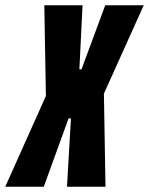

<svg xmlns="http://www.w3.org/2000/svg" viewBox="-63 -708 565 728"><path d="M-43 0 111 -344 105 -688H250L238 -445H246L336 -688H482L331 -353L337 0H191L206 -259H197L103 0Z"/></svg>

Font: Saira ExtraCondensed Black
Style: Italic
Weight: 900
Width: 2
Italic angle: -12°
Designer: Hector Gatti with collaboration of the Omnibus-Type team
Foundry: Omnibus-Type
Version: Version 1.101